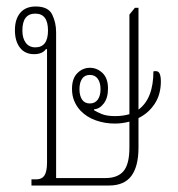

<svg xmlns="http://www.w3.org/2000/svg" viewBox="-20 -572 549 592"><path d="M77 0V-19H92Q109 -19 117 -31Q125 -43 125 -71V-420L122 -421Q111 -405 85 -405Q57 -405 41.5 -425Q26 -445 26 -479Q26 -513 42.5 -532.5Q59 -552 90 -552Q129 -552 141 -527Q153 -502 153 -473V-23H305Q343 -23 361 -44.5Q379 -66 379 -117V-197Q357 -191 334 -191Q303 -191 275 -201Q247 -211 228 -231Q216 -244 209 -260.5Q202 -277 202 -298Q202 -330 218.5 -346.5Q235 -363 257 -363Q279 -363 296 -347Q313 -331 313 -299Q313 -270 300 -253Q287 -236 270 -235V-232Q278 -227 293.5 -220.5Q309 -214 335 -214Q359 -214 379 -220V-527L396 -548H407V-234Q453 -268 453 -352Q467 -355 471.5 -346.5Q476 -338 476 -321Q476 -281 457 -252Q438 -223 407 -208V-117Q407 -59 385 -29.5Q363 0 316 0ZM89 -426Q128 -426 128 -478Q128 -530 89 -530Q49 -530 49 -478Q49 -454 59.5 -440Q70 -426 89 -426ZM257 -253Q273 -253 281.5 -265Q290 -277 290 -297Q290 -317 281.5 -329Q273 -341 257 -341Q241 -341 233 -329Q225 -317 225 -297Q225 -277 233 -265Q241 -253 257 -253Z"/></svg>

Font: Noto Serif Thai ExtraCondensed Thin
Style: Regular
Weight: 100
Width: 2
Designer: Monotype Design Team
Foundry: Monotype Imaging Inc.
Version: Version 2.001; ttfautohint (v1.8.4.7-5d5b)